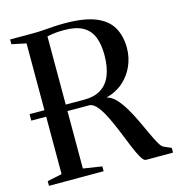

<svg xmlns="http://www.w3.org/2000/svg" viewBox="-110 -846 874 942"><g transform="rotate(-15 326.5 -375.0)"><path d="M23 0V-24L97.5 -39.5V-703.5L24.5 -719V-743H143.5Q169.5 -743 194.5 -745Q219.5 -747 246.2 -748.8Q273 -750.5 303 -750.5Q402.5 -750.5 460.2 -726.8Q518 -703 542.8 -659Q567.5 -615 567.5 -555Q567.5 -507.5 548.5 -464.2Q529.5 -421 494 -389.8Q458.5 -358.5 408 -345.5Q433 -339.5 454.8 -316.2Q476.5 -293 496 -260Q515.5 -227 532.5 -191Q549.5 -155 564.5 -122.2Q579.5 -89.5 592 -67.5Q604.5 -45.5 615 -40.5L653 -24V0H515.5Q504.5 0 491 -23Q477.5 -46 462.5 -82.8Q447.5 -119.5 430.8 -161Q414 -202.5 396 -240Q378 -277.5 358.8 -302.5Q339.5 -327.5 319.5 -330.5L22 -331.5V-364.5L298.5 -363.5Q351.5 -363.5 385.2 -385Q419 -406.5 435.5 -448.5Q452 -490.5 452 -550.5Q452 -604.5 436.8 -642.2Q421.5 -680 386.5 -699.5Q351.5 -719 292.5 -719Q268 -719 251.5 -717.5Q235 -716 224 -713.8Q213 -711.5 205.5 -710.5V-39L300.5 -24.5V0Z"/></g></svg>

Font: Merriweather 120pt
Style: Regular
Weight: 400
Version: Version 2.100